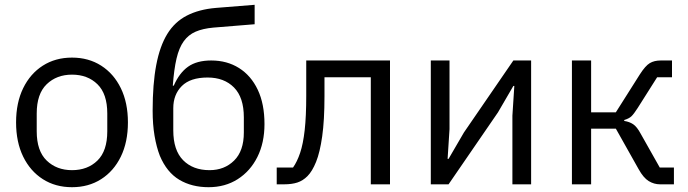

<svg xmlns="http://www.w3.org/2000/svg" viewBox="-20 -768 2868 800"><path d="M280 12Q211 12 158.5 -21.5Q106 -55 76.5 -115.5Q47 -176 47 -258Q47 -340 76.5 -400.5Q106 -461 158.5 -494.5Q211 -528 280 -528Q349 -528 401.5 -494.5Q454 -461 483.5 -400.5Q513 -340 513 -258Q513 -176 483.5 -115.5Q454 -55 401.5 -21.5Q349 12 280 12ZM280 -59Q345 -59 386 -99Q427 -139 427 -221V-295Q427 -377 386 -417Q345 -457 280 -457Q216 -457 174.5 -417Q133 -377 133 -295V-221Q133 -139 174.5 -99Q216 -59 280 -59Z M849 12Q779 12 727 -19Q675 -50 646 -119Q632 -155 624 -202Q616 -249 616 -307Q616 -418 631 -497Q646 -576 677 -626.5Q708 -677 758.5 -703Q809 -729 879 -735L1041 -748V-667L869 -653Q825 -649 795 -636Q765 -623 745.5 -596Q726 -569 715.5 -524Q705 -479 700 -411H704Q727 -464 763.5 -490Q800 -516 860 -516Q926 -516 976 -484.5Q1026 -453 1054 -394Q1082 -335 1082 -251Q1082 -173 1052.5 -114Q1023 -55 970.5 -21.5Q918 12 849 12ZM853 -59Q915 -59 955.5 -99Q996 -139 996 -216V-279Q996 -362 955 -403.5Q914 -445 845 -445Q773 -445 737.5 -409.5Q702 -374 702 -317V-225Q702 -142 743 -100.5Q784 -59 853 -59Z M1133 0V-70H1201Q1218 -94 1230.5 -131Q1243 -168 1249.5 -225.5Q1256 -283 1256 -369V-516H1605V0H1525V-446H1332V-367Q1332 -267 1322.5 -200Q1313 -133 1297 -93.5Q1281 -54 1261 -34Q1242 -15 1219 -7.5Q1196 0 1164 0Z M1775 0V-516H1853V-230L1845 -106H1849L1913 -216L2119 -516H2193V0H2115V-286L2123 -410H2119L2055 -300L1849 0Z M2363 0V-516H2443V-300H2546L2646 -458Q2669 -494 2687.5 -505Q2706 -516 2733 -516H2780V-446H2718L2637 -318Q2621 -293 2611 -283.5Q2601 -274 2581 -268V-264Q2602 -261 2618 -250.5Q2634 -240 2650 -210L2729 -70H2788V0H2730Q2705 0 2683 -13.5Q2661 -27 2641 -63L2546 -232H2443V0Z"/></svg>

Font: IBM Plex Sans Var
Style: Regular
Weight: 400
Designer: Mike Abbink, Paul van der Laan, Pieter van Rosmalen
Foundry: Bold Monday
Version: Version 3.000